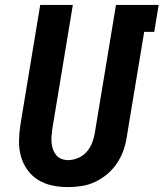

<svg xmlns="http://www.w3.org/2000/svg" viewBox="-20 -755 667 783"><path d="M257 8Q224 8 193 1.5Q162 -5 136 -21Q110 -37 92 -62Q74 -87 65.5 -117Q57 -147 57.5 -179.5Q58 -212 63 -245L144 -735H277L193 -227Q191 -213 190 -199Q189 -185 190.5 -171Q192 -157 196.5 -144.5Q201 -132 209.5 -122Q218 -112 231 -107Q244 -102 258 -102Q278 -102 299 -111Q320 -120 334 -136.5Q348 -153 356 -173.5Q364 -194 367 -215L453 -735H627L609 -625H568L497 -197Q493 -169 483.5 -142Q474 -115 457.5 -90Q441 -65 418 -45.5Q395 -26 368.5 -13.5Q342 -1 313.5 3.5Q285 8 257 8Z"/></svg>

Font: Iosevka Extrabold Extended
Style: Italic
Weight: 800
Width: 7
Italic angle: -9°
Monospace: yes
Designer: Belleve Invis
Foundry: Belleve Invis
Version: Version 32.5.0; ttfautohint (v1.8.4)